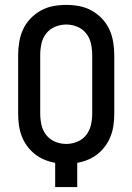

<svg xmlns="http://www.w3.org/2000/svg" viewBox="-20 -763 540 783"><path d="M205 0V-99Q182 -103 160.5 -112Q139 -121 121 -135.5Q103 -150 89.5 -169Q76 -188 68 -209.5Q60 -231 57 -254Q54 -277 54 -300V-539Q54 -565 58.5 -592Q63 -619 74 -643Q85 -667 104 -687Q123 -707 146.5 -720Q170 -733 196.5 -738Q223 -743 250 -743Q277 -743 303.5 -738Q330 -733 353.5 -720Q377 -707 396 -687Q415 -667 426 -643Q437 -619 441.5 -592Q446 -565 446 -539V-300Q446 -277 443 -254Q440 -231 432 -209.5Q424 -188 410.5 -169Q397 -150 379 -135.5Q361 -121 339.5 -112Q318 -103 295 -99V0ZM250 -176Q273 -176 295 -185Q317 -194 331.5 -212.5Q346 -231 351 -254Q356 -277 356 -300V-539Q356 -562 351 -585Q346 -608 331.5 -626.5Q317 -645 295 -654Q273 -663 250 -663Q227 -663 205 -654Q183 -645 168.5 -626.5Q154 -608 149 -585Q144 -562 144 -539V-300Q144 -277 149 -254Q154 -231 168.5 -212.5Q183 -194 205 -185Q227 -176 250 -176Z"/></svg>

Font: Iosevka Custom Medium
Style: Regular
Weight: 500
Monospace: yes
Designer: Belleve Invis
Foundry: Belleve Invis
Version: Version 32.5.0; ttfautohint (v1.8.4)